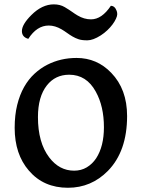

<svg xmlns="http://www.w3.org/2000/svg" viewBox="-20 -865 660 894"><path d="M48.3 0ZM48.3 -269.5Q48.3 -329.1 60.1 -376.5Q71.8 -423.8 92.3 -460Q112.8 -496.1 140.6 -521.7Q168.5 -547.4 200.2 -563.5Q262.2 -595.2 336.4 -595.2Q431.6 -595.2 498 -525.9Q571.8 -449.7 571.8 -324.7Q571.8 -160.6 482.4 -69.3Q404.8 9.3 296.4 9.3Q183.1 9.3 114.7 -70.3Q48.3 -147 48.3 -269.5ZM325.2 -70.3Q357.9 -70.3 383.8 -85.7Q409.7 -101.1 427.7 -127.9Q463.9 -183.6 463.9 -272.5Q463.9 -370.1 425.8 -438.5Q382.8 -517.1 302.2 -517.1Q237.3 -517.1 198.2 -467.3Q156.7 -414.6 156.7 -319.8Q156.7 -201.2 209 -132.3Q255.9 -70.3 325.2 -70.3ZM207 -746.1Q151.4 -746.1 111.8 -684.1Q82 -692.4 82 -720.2Q82 -751 126 -794.9Q175.8 -844.7 230.5 -844.7Q259.8 -844.7 281.5 -831.8Q303.2 -818.8 315.7 -809.8Q328.1 -800.8 341.3 -793Q371.6 -774.9 403.8 -774.9Q454.1 -774.9 496.1 -837.9Q514.6 -837.9 523.4 -814Q525.9 -807.1 525.9 -798.8Q525.9 -790.5 520 -777.8Q514.2 -765.1 504.2 -751.5Q494.1 -737.8 480 -724.4Q465.8 -710.9 449.2 -700.2Q413.1 -677.2 386.7 -677.2Q360.4 -677.2 345.5 -682.4Q330.6 -687.5 317.6 -695.1Q304.7 -702.6 292.2 -711.7Q279.8 -720.7 266.6 -728.5Q236.3 -746.1 207 -746.1Z"/></svg>

Font: Quando
Style: Regular
Weight: 400
Version: Version 1.002